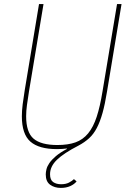

<svg xmlns="http://www.w3.org/2000/svg" viewBox="-20 -718 640 940"><path d="M193 -698 122 -271Q116 -233 112 -204Q108 -175 108 -149Q108 -70 144.5 -39Q181 -8 261 -8Q313 -8 349.5 -21Q386 -34 411.5 -65Q437 -96 453.5 -146.5Q470 -197 482 -271L553 -698H575L504 -270Q494 -208 482 -165Q470 -122 454 -91.5Q438 -61 416 -41Q394 -21 364 -5Q292 32 258.5 64.5Q225 97 225 135Q225 163 240.5 173.5Q256 184 279 184Q302 184 317.5 176Q333 168 342 159L355 170Q344 184 324 193Q304 202 278 202Q247 202 225.5 186.5Q204 171 204 136Q204 125 207.5 110.5Q211 96 222 80Q233 64 253.5 46.5Q274 29 308 11L307 9Q284 12 259 12Q171 12 129 -24.5Q87 -61 87 -149Q87 -175 91 -207.5Q95 -240 101 -276L171 -698Z"/></svg>

Font: IBM Plex Mono Thin
Style: Italic
Weight: 100
Italic angle: -9°
Monospace: yes
Designer: Mike Abbink, Paul van der Laan, Pieter van Rosmalen
Foundry: Bold Monday
Version: Version 2.3